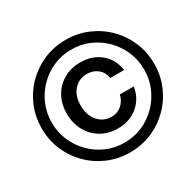

<svg xmlns="http://www.w3.org/2000/svg" viewBox="-161 -915 1131 1109"><g transform="rotate(-30 405.0 -360.0)"><path d="M405 15Q327 15 259 -14Q191 -43 139.5 -94.5Q88 -146 59 -214Q30 -282 30 -360Q30 -438 59 -506Q88 -574 139.5 -625.5Q191 -677 259 -706Q327 -735 405 -735Q483 -735 551 -706Q619 -677 670.5 -625.5Q722 -574 751 -506Q780 -438 780 -360Q780 -282 751 -214Q722 -146 670.5 -94.5Q619 -43 551 -14Q483 15 405 15ZM405 -50Q469 -50 524.5 -74Q580 -98 622.5 -141Q665 -184 689 -240Q713 -296 713 -360Q713 -424 689 -480Q665 -536 622.5 -579Q580 -622 524.5 -646Q469 -670 405 -670Q341 -670 285.5 -646Q230 -622 187.5 -579Q145 -536 121 -480Q97 -424 97 -360Q97 -296 121 -240Q145 -184 187.5 -141Q230 -98 285.5 -74Q341 -50 405 -50ZM413 -140Q351 -140 302 -168.5Q253 -197 225.5 -247.5Q198 -298 198 -362Q198 -426 225.5 -475Q253 -524 301.5 -552Q350 -580 413 -580Q493 -580 547 -534.5Q601 -489 611 -415H519Q512 -456 483 -479.5Q454 -503 413 -503Q359 -503 325 -464.5Q291 -426 291 -362Q291 -298 325.5 -257.5Q360 -217 415 -217Q453 -217 481.5 -241Q510 -265 519 -305H612Q600 -230 545.5 -185Q491 -140 413 -140Z"/></g></svg>

Font: Instrument Sans Condensed
Style: Bold
Weight: 700
Width: 3
Designer: Rodrigo Fuenzalida
Foundry: fragTYPE
Version: Version 1.000;gftools[0.9.28]